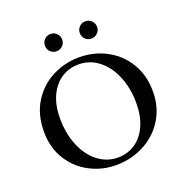

<svg xmlns="http://www.w3.org/2000/svg" viewBox="-146 -966 1076 1112"><g transform="rotate(-20 391.5 -410.0)"><path d="M728 -316.4Q728 -219.7 681.4 -144.8Q634.8 -69.8 555.7 -28.6Q476.6 12.7 382.8 12.7Q296.4 12.7 221.2 -26.9Q146 -66.4 100.3 -140.1Q54.7 -213.9 54.7 -311Q54.7 -418 102.8 -494.1Q150.9 -570.3 228.3 -609.1Q305.7 -647.9 392.6 -647.9Q484.4 -647.9 561 -606.9Q637.7 -565.9 682.9 -490.5Q728 -415 728 -316.4ZM614.3 -285.6Q614.3 -376.5 584 -450.4Q553.7 -524.4 499.3 -567.4Q444.8 -610.4 375.5 -610.4Q318.4 -610.4 271.2 -580.8Q224.1 -551.3 196.3 -492.7Q168.5 -434.1 168.5 -351.6Q168.5 -259.8 199.2 -185.1Q230 -110.4 284.9 -67.6Q339.8 -24.9 408.7 -24.9Q467.3 -24.9 514.2 -56.2Q561 -87.4 587.6 -146.5Q614.3 -205.6 614.3 -285.6ZM283.7 -725.1Q261.2 -725.1 245.8 -740.5Q230.5 -755.9 230.5 -778.3Q230.5 -800.3 245.8 -815.9Q261.2 -831.5 283.7 -831.5Q305.7 -831.5 321.3 -815.9Q336.9 -800.3 336.9 -778.3Q336.9 -755.9 321.3 -740.5Q305.7 -725.1 283.7 -725.1ZM498 -725.1Q476.1 -725.1 460.7 -740.5Q445.3 -755.9 445.3 -778.3Q445.3 -800.3 460.7 -815.9Q476.1 -831.5 498 -831.5Q520.5 -831.5 536.1 -815.9Q551.8 -800.3 551.8 -778.3Q551.8 -755.9 536.1 -740.5Q520.5 -725.1 498 -725.1Z"/></g></svg>

Font: Radley
Style: Regular
Weight: 400
Designer: Vernon Adams
Foundry: Vernon Adams
Version: Version 1.003; ttfautohint (v1.6)